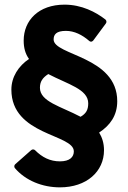

<svg xmlns="http://www.w3.org/2000/svg" viewBox="-20 -720 553 827"><path d="M152 -342C152 -368 163 -385 188 -401C272 -357 360 -336 360 -275C360 -247 351 -231 327 -217C242 -262 152 -282 152 -342ZM436 -619C440 -624 439 -632 434 -636C393 -668 332 -700 258 -700C146 -700 82 -632 82 -545C82 -514 89 -488 105 -466C60 -436 29 -389 29 -334C29 -136 298 -143 298 -68C298 -44 281 -25 238 -25C196 -25 162 -42 131 -73C127 -77 119 -78 114 -73L46 -13C41 -9 40 -1 44 4C90 58 163 87 238 87C353 87 428 19 428 -73C428 -103 420 -128 407 -149C454 -180 485 -222 485 -284C485 -478 211 -481 211 -550C211 -571 222 -587 264 -587C300 -587 334 -570 364 -544C372 -537 379 -542 382 -546Z"/></svg>

Font: Falling Sky
Style: Bd
Weight: 700
Designer: Paul D. Hunt
Foundry: Adobe Systems Incorporated
Version: Version 1.02